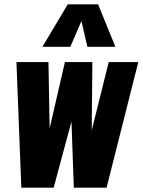

<svg xmlns="http://www.w3.org/2000/svg" viewBox="-20 -864 657 884"><path d="M175.3 -648.4H303.7L355 -767.1L382.3 -648.4H511.2L431.6 -844.2H292ZM78.1 0H227.1L309.1 -304.7L319.8 0H470.7L616.7 -578.1H480.5L402.3 -263.7L405.3 -578.1H278.8L208.5 -272.9L203.1 -578.1H55.7Z"/></svg>

Font: Oswald
Style: Heavy
Weight: 800
Designer: Vernon Adams
Foundry: Vernon Adams
Version: 3.0; ttfautohint (v0.95.6-bc232) -l 8 -r 50 -G 200 -x 0 -w "